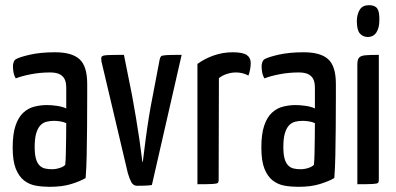

<svg xmlns="http://www.w3.org/2000/svg" viewBox="-20 -712 1530 742"><path d="M172 10Q144 10 118.5 5.5Q93 1 73 -14.5Q53 -30 41 -60Q29 -90 29 -142Q29 -194 40 -226.5Q51 -259 70 -276.5Q89 -294 113 -300Q137 -306 162 -306Q178 -306 199.5 -303Q221 -300 236 -293Q236 -293 236 -307Q236 -321 236 -339.5Q236 -358 236 -372Q236 -396 228.5 -408.5Q221 -421 207.5 -426.5Q194 -432 174 -432Q135 -432 99 -425Q63 -418 41 -409Q34 -421 32 -433.5Q30 -446 30 -456Q30 -463 32.5 -471Q35 -479 41 -483Q54 -491 95 -500.5Q136 -510 193 -510Q258 -510 287.5 -483Q317 -456 317 -388V-335Q317 -278 316.5 -220.5Q316 -163 315 -112.5Q314 -62 311 -24Q291 -12 256 -1Q221 10 172 10ZM180 -58Q196 -58 211 -63Q226 -68 232 -75Q234 -91 234.5 -119Q235 -147 235.5 -178Q236 -209 236 -236Q226 -241 212.5 -243Q199 -245 189 -245Q173 -245 159.5 -241.5Q146 -238 136 -227.5Q126 -217 120 -197Q114 -177 114 -144Q114 -117 118.5 -100Q123 -83 132 -73.5Q141 -64 153 -61Q165 -58 180 -58Z M510 6Q495 6 487.5 -8Q480 -22 474 -43L372 -475Q370 -488 373 -493Q376 -498 395 -499Q414 -500 459 -500L491 -340Q498 -301 505.5 -257Q513 -213 518.5 -174.5Q524 -136 527 -111.5Q530 -87 530 -87H532Q532 -87 535 -111.5Q538 -136 543 -174.5Q548 -213 555 -257Q562 -301 570 -340L597 -482Q599 -491 602.5 -494.5Q606 -498 623.5 -499Q641 -500 682 -500L567 3Q556 5 538 5.5Q520 6 510 6Z M743 0V-465Q772 -486 807 -498Q842 -510 879 -510Q918 -510 933.5 -499.5Q949 -489 949 -468Q949 -460 947 -446.5Q945 -433 940 -420Q929 -426 917 -429Q905 -432 892 -432Q875 -432 857.5 -426.5Q840 -421 826 -410L825 -16Q825 -8 821.5 -5Q818 -2 801 -1Q784 0 743 0Z M1133 10Q1105 10 1079.5 5.5Q1054 1 1034 -14.5Q1014 -30 1002 -60Q990 -90 990 -142Q990 -194 1001 -226.5Q1012 -259 1031 -276.5Q1050 -294 1074 -300Q1098 -306 1123 -306Q1139 -306 1160.5 -303Q1182 -300 1197 -293Q1197 -293 1197 -307Q1197 -321 1197 -339.5Q1197 -358 1197 -372Q1197 -396 1189.5 -408.5Q1182 -421 1168.5 -426.5Q1155 -432 1135 -432Q1096 -432 1060 -425Q1024 -418 1002 -409Q995 -421 993 -433.5Q991 -446 991 -456Q991 -463 993.5 -471Q996 -479 1002 -483Q1015 -491 1056 -500.5Q1097 -510 1154 -510Q1219 -510 1248.5 -483Q1278 -456 1278 -388V-335Q1278 -278 1277.5 -220.5Q1277 -163 1276 -112.5Q1275 -62 1272 -24Q1252 -12 1217 -1Q1182 10 1133 10ZM1141 -58Q1157 -58 1172 -63Q1187 -68 1193 -75Q1195 -91 1195.5 -119Q1196 -147 1196.5 -178Q1197 -209 1197 -236Q1187 -241 1173.5 -243Q1160 -245 1150 -245Q1134 -245 1120.5 -241.5Q1107 -238 1097 -227.5Q1087 -217 1081 -197Q1075 -177 1075 -144Q1075 -117 1079.5 -100Q1084 -83 1093 -73.5Q1102 -64 1114 -61Q1126 -58 1141 -58Z M1361 0V-463Q1361 -482 1368 -489.5Q1375 -497 1393 -498.5Q1411 -500 1444 -500V-16Q1444 -8 1440.5 -5Q1437 -2 1420 -1Q1403 0 1361 0ZM1400 -569Q1381 -570 1370 -583.5Q1359 -597 1359 -632Q1360 -659 1371 -675.5Q1382 -692 1406 -692Q1429 -692 1438 -679Q1447 -666 1446 -634Q1446 -604 1434.5 -586.5Q1423 -569 1400 -569Z"/></svg>

Font: Yanone Kaffeesatz ExtraLight
Style: Regular
Weight: 400
Version: Version 2.003